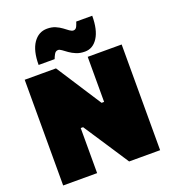

<svg xmlns="http://www.w3.org/2000/svg" viewBox="-169 -1093 1084 1217"><g transform="rotate(-20 373.0 -484.5)"><path d="M46 0Q46 -55.5 46 -108.2Q46 -161 46 -229V-474Q46 -545.5 46 -600.5Q46 -655.5 46 -713H257Q292.5 -658.5 321.2 -614Q350 -569.5 380 -523L454 -409H471V-474Q471 -545.5 471 -600.5Q471 -655.5 471 -713H700Q700 -655.5 700 -600.5Q700 -545.5 700 -474V-229Q700 -161 700 -108.2Q700 -55.5 700 0H491Q462.5 -43.5 432.5 -89.2Q402.5 -135 367.5 -188L291 -304H275V-229Q275 -161 275 -108.2Q275 -55.5 275 0ZM467 -750Q434.5 -750 409.5 -760.2Q384.5 -770.5 365.5 -784Q346.5 -797.5 332.8 -807.8Q319 -818 309 -818Q292 -818 282.8 -801Q273.5 -784 269 -771H161Q161 -866.5 196.2 -917.8Q231.5 -969 289 -969Q320.5 -969 344.5 -958.8Q368.5 -948.5 386.5 -935Q404.5 -921.5 418.5 -911.2Q432.5 -901 444 -901Q460 -901 467.8 -918.2Q475.5 -935.5 479 -948H587Q587 -853 554 -801.5Q521 -750 467 -750Z"/></g></svg>

Font: Commissioner Thin Black
Style: Regular
Weight: 900
Version: Version 1.000